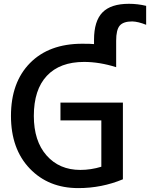

<svg xmlns="http://www.w3.org/2000/svg" viewBox="-20 -969 781 1000"><path d="M651.4 -949.2Q697.3 -949.2 741.2 -938.5V-839.8Q700.2 -856.4 668.9 -857.4Q622.1 -857.4 603.5 -835.4Q585 -813.5 585 -756.8V-619.1Q498 -646.5 418 -646.5Q292 -646.5 224.1 -574.2Q156.2 -502 156.2 -365.2Q156.2 -234.4 222.7 -159.2Q289.1 -84 398.4 -84Q453.1 -84 507.8 -100.6V-341.8H294.9V-434.6H620.1V-35.2Q509.8 10.7 387.7 10.7Q232.4 10.7 134.8 -91.3Q37.1 -193.4 37.1 -365.2Q37.1 -540 136.2 -640.6Q235.4 -741.2 408.2 -741.2Q453.1 -741.2 469.7 -739.3V-761.7Q469.7 -859.4 513.7 -904.3Q557.6 -949.2 651.4 -949.2Z"/></svg>

Font: Gen Shin Gothic Medium
Style: Regular
Weight: 500
Designer: [Source Han Sans]
Ryoko NISHIZUKA  (kana & ideographs); Paul D. Hunt (Latin, Greek & Cyrillic); Wenlong ZHANG  (bopomofo
Version: Version 1.002.20150607